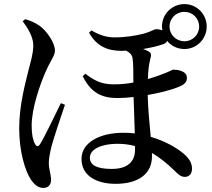

<svg xmlns="http://www.w3.org/2000/svg" viewBox="-20 -856 1040 940"><path d="M810 -726C810 -766 842 -798 883 -798C923 -798 955 -766 955 -726C955 -686 923 -654 883 -654C842 -654 810 -686 810 -726ZM91 -752C113 -723 143 -677 143 -634C143 -593 129 -550 119 -510C105 -451 74 -343 74 -228C74 -115 102 -22 131 23C153 55 173 64 192 64C218 64 230 47 230 24C230 -1 219 -25 219 -60C219 -78 224 -106 232 -139C245 -186 278 -285 298 -343L278 -351C252 -299 196 -180 176 -150C167 -136 158 -138 151 -152C141 -170 135 -199 135 -240C135 -330 178 -445 200 -497C226 -559 249 -582 249 -608C249 -647 209 -704 175 -729C150 -746 127 -756 103 -762ZM641 -141V-123C641 -63 603 -29 527 -29C457 -29 420 -46 420 -84C420 -131 489 -152 553 -152C583 -152 612 -149 641 -141ZM398 -495 385 -483C426 -399 482 -376 555 -376C582 -376 607 -378 634 -381L640 -203C622 -205 603 -206 584 -206C468 -206 379 -158 379 -78C379 5 453 44 546 44C663 44 724 -9 724 -90V-107C760 -86 797 -57 836 -19C851 -4 865 10 885 10C908 10 920 -7 920 -30C920 -60 905 -82 875 -107C842 -134 787 -166 718 -186C712 -247 705 -319 703 -391C757 -400 815 -414 858 -432C887 -444 895 -457 895 -475C895 -512 842 -515 828 -515C823 -515 812 -507 786 -497C764 -488 735 -478 704 -469C705 -507 709 -542 716 -568C722 -587 721 -597 706 -605C699 -609 690 -613 680 -616C718 -622 755 -631 780 -640C789 -643 795 -648 798 -656C818 -631 849 -616 883 -616C943 -616 992 -665 992 -726C992 -787 943 -836 883 -836C822 -836 773 -787 773 -726L775 -707C766 -711 755 -713 744 -713C734 -713 720 -701 683 -691C642 -681 595 -673 540 -673C500 -673 465 -685 428 -707L416 -696C453 -629 508 -607 575 -607L597 -608C612 -601 626 -590 629 -571C633 -546 633 -496 633 -452C607 -447 575 -443 537 -443C472 -443 438 -465 398 -495Z"/></svg>

Font: Noto Serif CJK SC SemiBold
Style: Regular
Weight: 600
Designer: Ryoko NISHIZUKA 西塚涼子 (kana & ideographs); Frank Grießhammer (Latin, Greek & Cyrillic); Wenlong ZHANG 张文龙 (bopomofo); San
Foundry: Adobe
Version: Version 2.001;hotconv 1.1.0;makeotfexe 2.6.0